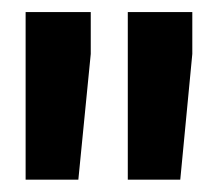

<svg xmlns="http://www.w3.org/2000/svg" viewBox="-20 -770 358 311"><path d="M127 -750.5V-682.6L106.9 -479H21.5V-750.5ZM291.5 -750.5V-682.6L272 -479H187V-750.5Z"/></svg>

Font: Vazirmatn FD ExtraBold
Style: Regular
Weight: 800
Designer: Saber Rastikerdar
Foundry: Saber Rastikerdar
Version: Version 33.003